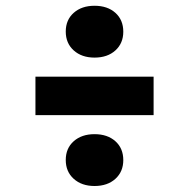

<svg xmlns="http://www.w3.org/2000/svg" viewBox="-20 -655 640 650"><path d="M100 -265.3V-395.5H500V-265.3ZM300 -460Q256.6 -460 229.6 -484.3Q202.6 -508.6 202.6 -548.2Q202.6 -587.7 229.6 -611.6Q256.6 -635.5 300 -635.5Q343.9 -635.5 370.7 -611.5Q397.4 -587.5 397.4 -547.7Q397.4 -508.6 370.7 -484.3Q343.9 -460 300 -460ZM300 -25.3Q256.6 -25.3 229.6 -49.6Q202.6 -73.9 202.6 -113.4Q202.6 -153 229.6 -176.9Q256.6 -200.8 300 -200.8Q343.9 -200.8 370.7 -176.8Q397.4 -152.8 397.4 -113Q397.4 -73.9 370.7 -49.6Q343.9 -25.3 300 -25.3Z"/></svg>

Font: JetBrains Mono
Style: Regular
Weight: 400
Monospace: yes
Designer: Philipp Nurullin, Konstantin Bulenkov
Foundry: JetBrains
Version: Version 2.305